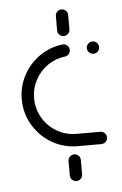

<svg xmlns="http://www.w3.org/2000/svg" viewBox="-48 -604 437 690"><g transform="rotate(-5 170.5 -259.5)"><path d="M29.6 -259.3Q29.6 -305.6 51.1 -345.7Q72.6 -385.9 109.8 -411.7Q147 -437.4 192.2 -443Q198.9 -443.7 204.6 -441.1Q210.4 -438.5 213.7 -433.1Q217 -427.8 217 -421.1Q217 -412.6 211.5 -406.3Q205.9 -400 197.4 -398.9Q163 -394.8 134.8 -375.2Q106.7 -355.6 90.4 -325Q74.1 -294.4 74.1 -259.3Q74.1 -221.1 93 -188.7Q111.9 -156.3 144.3 -137.4Q176.7 -118.5 214.8 -118.5H300.7Q306.7 -118.5 311.9 -115.6Q317 -112.6 320 -107.4Q323 -102.2 323 -96.3Q323 -90.4 320 -85.2Q317 -80 311.9 -77Q306.7 -74.1 300.7 -74.1H214.8Q164.4 -74.1 122 -99.1Q79.6 -124.1 54.6 -166.5Q29.6 -208.9 29.6 -259.3ZM200 50.4Q194.1 50.4 188.9 47.4Q183.7 44.4 180.7 39.3Q177.8 34.1 177.8 28.1V-23.7Q177.8 -29.6 180.7 -34.8Q183.7 -40 188.9 -43Q194.1 -45.9 200 -45.9Q205.9 -45.9 211.1 -43Q216.3 -40 219.3 -34.8Q222.2 -29.6 222.2 -23.7V28.1Q222.2 34.1 219.3 39.3Q216.3 44.4 211.1 47.4Q205.9 50.4 200 50.4ZM200 -472.6Q194.1 -472.6 188.9 -475.6Q183.7 -478.5 180.7 -483.7Q177.8 -488.9 177.8 -494.8V-546.7Q177.8 -552.6 180.7 -557.8Q183.7 -563 188.9 -565.9Q194.1 -568.9 200 -568.9Q205.9 -568.9 211.1 -565.9Q216.3 -563 219.3 -557.8Q222.2 -552.6 222.2 -546.7V-494.8Q222.2 -488.9 219.3 -483.7Q216.3 -478.5 211.1 -475.6Q205.9 -472.6 200 -472.6ZM278.5 -422.2Q278.5 -428.1 281.5 -433.3Q284.4 -438.5 289.6 -441.5Q294.8 -444.4 300.7 -444.4Q306.7 -444.4 311.9 -441.5Q317 -438.5 320 -433.3Q323 -428.1 323 -422.2Q323 -416.3 320 -411.1Q317 -405.9 311.9 -403Q306.7 -400 300.7 -400Q294.8 -400 289.6 -403Q284.4 -405.9 281.5 -411.1Q278.5 -416.3 278.5 -422.2Z"/></g></svg>

Font: 26F Galaxy Sans
Style: Regular
Weight: 400
Designer: C₂₉H₂₅N₃O₅
Version: Version 1.100;FEAKit 1.0